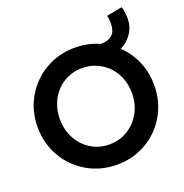

<svg xmlns="http://www.w3.org/2000/svg" viewBox="-150 -991 1089 1134"><g transform="rotate(-20 394.5 -424.5)"><path d="M28.3 -360.4Q28.3 -462.4 76.7 -546.4Q125 -630.4 209 -679Q293 -727.5 394.5 -727.5Q477.1 -727.5 548.3 -695.3Q598.1 -696.8 621.3 -719.5Q644.5 -742.2 644.5 -787.1Q644.5 -818.4 639.6 -838.9L737.3 -857.4Q746.6 -832 748 -784.2Q747.6 -731.9 720.5 -691.2Q693.4 -650.4 648.4 -628.4Q701.7 -577.6 731.2 -508.5Q760.7 -439.5 760.7 -360.4Q760.7 -257.8 712.6 -173.6Q664.6 -89.4 580.8 -40.8Q497.1 7.8 395.5 7.8Q293.9 7.8 209.7 -40.8Q125.5 -89.4 76.9 -173.6Q28.3 -257.8 28.3 -360.4ZM621.1 -360.4Q621.1 -428.2 591.1 -482.9Q561 -537.6 508.8 -568.6Q456.5 -599.6 393.6 -599.6Q331.1 -599.6 279.3 -568.6Q227.5 -537.6 197.8 -482.7Q168 -427.7 168 -360.4Q168 -293.5 197.5 -238.3Q227.1 -183.1 278.8 -151.6Q330.6 -120.1 393.6 -120.1Q457 -120.1 509.3 -151.9Q561.5 -183.6 591.3 -238.5Q621.1 -293.5 621.1 -360.4Z"/></g></svg>

Font: Reddit Sans Vanilla
Style: Bold
Weight: 700
Designer: Stephen Hutchings
Foundry: Reddit
Version: Version 1.013